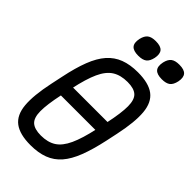

<svg xmlns="http://www.w3.org/2000/svg" viewBox="-308 -1135 1246 1246"><g transform="rotate(45 314.5 -512.5)"><path d="M97 -354 117 -446H533L513 -354ZM240 14Q141 14 90.5 -24Q40 -62 32.5 -145Q25 -228 54 -364L71 -444Q92 -546 119.5 -617Q147 -688 185 -731Q223 -774 275.5 -794Q328 -814 399 -814Q498 -814 548.5 -776Q599 -738 606.5 -655Q614 -572 585 -436L568 -356Q546 -254 518.5 -183Q491 -112 453.5 -69Q416 -26 363.5 -6Q311 14 240 14ZM243 -78Q306 -78 347.5 -104.5Q389 -131 418 -194Q447 -257 470 -364L487 -444Q510 -552 509.5 -612.5Q509 -673 482 -697.5Q455 -722 396 -722Q333 -722 291 -695.5Q249 -669 220.5 -606.5Q192 -544 169 -436L152 -356Q129 -248 129.5 -187.5Q130 -127 157.5 -102.5Q185 -78 243 -78ZM540 -891Q495 -891 477.5 -911Q460 -931 469 -974Q477 -1009 496.5 -1024Q516 -1039 554 -1039Q600 -1039 617 -1019Q634 -999 626 -958Q618 -921 598.5 -906Q579 -891 540 -891ZM324 -891Q279 -891 261.5 -911Q244 -931 253 -974Q261 -1009 280.5 -1024Q300 -1039 338 -1039Q384 -1039 401 -1019Q418 -999 410 -958Q402 -921 382.5 -906Q363 -891 324 -891Z"/></g></svg>

Font: Victor Mono Thin
Style: Italic
Weight: 100
Italic angle: -12°
Monospace: yes
Designer: Rune Bjørnerås
Version: Version 1.561;gftools[0.9.30]